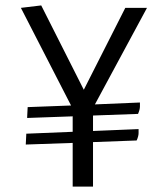

<svg xmlns="http://www.w3.org/2000/svg" viewBox="-20 -688 610 708"><path d="M496 -310Q496 -306 496 -295Q496 -284 489 -268L323 -262V-205L491 -212Q491 -208 491 -197Q491 -186 484 -170L323 -164V0H248V-161L75 -155L77 -195L248 -202V-259L80 -253L82 -293L242 -299L57 -659L132 -668L289 -357L442 -659H522L330 -303Z"/></svg>

Font: Ruluko
Style: Regular
Weight: 400
Designer: Ana Sanfelippo, Angelica Diaz, Meme Hernandez
Foundry: Ana Sanfelippo, Angelica Diaz y Meme Hernandez
Version: Version 1.001